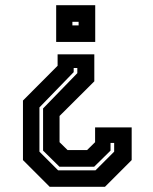

<svg xmlns="http://www.w3.org/2000/svg" viewBox="-20 -720 590 740"><path d="M343.5 -510.5V-406.5L209.5 -273V-172L240.5 -141.5H315.5L346.5 -172V-229H487.5V-103L384.5 0H171.5L68.5 -103V-332.5L202 -466.5V-510.5ZM283 -636H259V-622H283ZM347 -700V-558.5H196.5V-700ZM278 -458H264V-442L132 -306V-135.5L204 -63.5H348L420 -135.5V-169H406V-139.5L343 -77.5H209L146 -139.5V-302L278 -438Z"/></svg>

Font: Tourney Thin
Style: Bold
Weight: 700
Version: Version 1.015